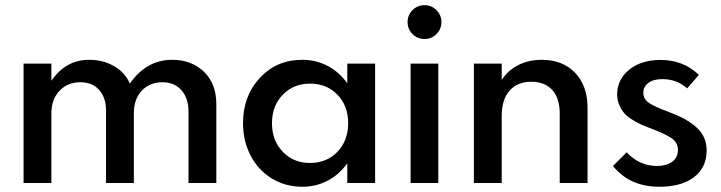

<svg xmlns="http://www.w3.org/2000/svg" viewBox="-20 -713 2809 748"><path d="M71.8 0V-465.3H180.2V-398.4Q236.3 -480 327.1 -480Q382.3 -480 425.3 -454.8Q468.3 -429.7 485.8 -387.2Q550.3 -480 650.4 -480Q726.6 -480 774.7 -433.3Q822.8 -386.7 822.8 -307.1V0H714.4V-277.8Q714.4 -330.6 686.8 -361.6Q659.2 -392.6 612.8 -392.6Q563.5 -392.6 532.5 -359.9Q501.5 -327.1 501.5 -271.5V0H393.1V-282.2Q393.1 -333 366.2 -362.8Q339.4 -392.6 293 -392.6Q243.7 -392.6 211.9 -359.4Q180.2 -326.2 180.2 -270V0Z M926.8 -232.9Q926.8 -338.9 992.2 -409.4Q1057.6 -480 1157.7 -480Q1211.4 -480 1256.8 -456.1Q1302.2 -432.1 1333 -388.2V-465.3H1441.4V0H1333V-77.1Q1302.2 -33.2 1256.8 -9.3Q1211.4 14.6 1157.7 14.6Q1091.8 14.6 1038.8 -17.8Q985.8 -50.3 956.3 -106.9Q926.8 -163.6 926.8 -232.9ZM1188 -78.1Q1252.9 -78.1 1294.7 -121.8Q1336.4 -165.5 1336.4 -232.9Q1336.4 -300.8 1294.7 -344Q1252.9 -387.2 1188 -387.2Q1123.5 -387.2 1081.5 -343.8Q1039.6 -300.3 1039.6 -232.9Q1039.6 -165.5 1081.5 -121.8Q1123.5 -78.1 1188 -78.1Z M1587.2 -580.3Q1567.9 -599.6 1567.9 -627Q1567.9 -654.3 1587.2 -673.6Q1606.4 -692.9 1633.8 -692.9Q1661.1 -692.9 1680.4 -673.6Q1699.7 -654.3 1699.7 -627Q1699.7 -599.6 1680.4 -580.3Q1661.1 -561 1633.8 -561Q1606.4 -561 1587.2 -580.3ZM1579.6 0V-465.3H1687.5V0Z M1826.2 0V-465.3H1934.6V-401.4Q1958 -438.5 1998.5 -459.2Q2039.1 -480 2090.8 -480Q2171.9 -480 2220.5 -429.4Q2269 -378.9 2269 -293V0H2160.6V-271Q2160.6 -330.1 2131.6 -362.3Q2102.5 -394.5 2050.3 -394.5Q1995.6 -394.5 1965.1 -359.6Q1934.6 -324.7 1934.6 -261.7V0Z M2368.2 -66.4 2421.4 -119.6Q2471.2 -66.4 2539.6 -66.4Q2575.2 -66.4 2598.1 -82.5Q2621.1 -98.6 2621.1 -129.4Q2621.1 -157.2 2597.4 -173.8Q2573.7 -190.4 2522 -210Q2498 -219.2 2483.6 -225.3Q2469.2 -231.4 2448 -243.9Q2426.8 -256.3 2414.8 -269Q2402.8 -281.7 2393.6 -301.8Q2384.3 -321.8 2384.3 -345.2Q2384.3 -403.3 2431.2 -441.4Q2478 -479.5 2553.7 -479.5Q2642.1 -479.5 2702.6 -421.4L2657.2 -368.7Q2616.7 -404.8 2560.5 -404.8Q2525.9 -404.8 2506.1 -390.1Q2486.3 -375.5 2486.3 -351.6Q2486.3 -327.1 2508.1 -312.3Q2529.8 -297.4 2581.5 -278.3Q2617.7 -265.1 2643.3 -251.5Q2668.9 -237.8 2690.2 -219.7Q2711.4 -201.7 2722.2 -178.5Q2732.9 -155.3 2732.9 -127Q2732.9 -60.1 2683.6 -22.7Q2634.3 14.6 2549.3 14.6Q2433.1 14.6 2368.2 -66.4Z"/></svg>

Font: Spartan MB SemBd
Style: Regular
Weight: 600
Designer: Matt Bailey, Mirko Velimirovic
Foundry: Matt Bailey
Version: Version 1.005